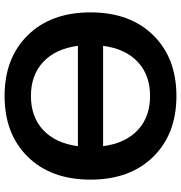

<svg xmlns="http://www.w3.org/2000/svg" viewBox="4 -784 790 838"><g transform="rotate(-90 399.0 -365.0)"><path d="M133.5 -638.5Q233 -740 399 -740Q565 -740 664.5 -638.5Q764 -537 764 -365Q764 -193 664.5 -91.5Q565 10 399 10Q233 10 133.5 -91.5Q34 -193 34 -365Q34 -537 133.5 -638.5ZM180 -310Q193 -212 250.5 -158.5Q308 -105 399 -105Q490 -105 547.5 -158.5Q605 -212 618 -310ZM180 -420H618Q605 -518 547.5 -571.5Q490 -625 399 -625Q308 -625 250.5 -571.5Q193 -518 180 -420Z"/></g></svg>

Font: M PLUS 1p
Style: Bold
Weight: 700
Version: Version 1.062